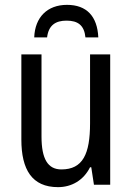

<svg xmlns="http://www.w3.org/2000/svg" viewBox="-20 -761 545 791"><path d="M256 -741C175 -741 124 -690 121 -607H174C180 -657 209 -676 254 -676C301 -676 327 -657 332 -607H385C381 -694 337 -741 256 -741ZM434 -537H351V-253C351 -126 321 -63 233 -63C177 -63 151 -106 151 -199V-537H68V-186C68 -62 112 10 219 10C275 10 324 -18 351 -72H356L367 0H434Z"/></svg>

Font: Noto Sans Condensed
Style: Regular
Weight: 400
Width: 3
Designer: Monotype Design Team
Foundry: Monotype Imaging Inc.
Version: Version 2.013